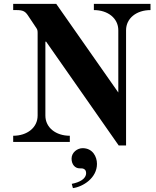

<svg xmlns="http://www.w3.org/2000/svg" viewBox="-20 -732 804 990"><path d="M349 86C349 117 368 136 390 136C401 136 408 136 414 140C421 144 424 151 424 161C424 190 391 208 350 216L356 238C408 231 480 186 480 113C480 76 458 32 406 32C380 32 349 53 349 86ZM48 0H340V-32C268 -32 214 -74 214 -136V-517H218L592 18H630V-576C630 -638 684 -680 756 -680V-712H464V-680C536 -680 590 -638 590 -576V-255L270 -712H48V-680H66C98 -680 110 -673 123 -654L163 -594C172 -581 174 -578 174 -563V-136C174 -74 120 -32 48 -32Z"/></svg>

Font: Old Standard
Style: Bold
Weight: 700
Designer: Alexey Kryukov <alexios@thessalonica.org.ru>
Version: Version 2.0.2